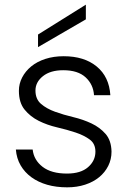

<svg xmlns="http://www.w3.org/2000/svg" viewBox="-20 -795 550 823"><path d="M458 -145Q458 -112 444 -84Q430 -56 405 -35.5Q380 -15 345 -3.5Q310 8 268 8Q221 8 182.5 -3Q144 -14 115 -35Q86 -56 68.5 -86Q51 -116 48 -154H120Q125 -109 162.5 -80Q200 -51 267 -51Q326 -51 357.5 -78.5Q389 -106 389 -145Q389 -179 364.5 -197Q340 -215 304 -227Q268 -239 225 -249Q182 -259 146 -277Q110 -295 85.5 -325Q61 -355 61 -406Q61 -436 75 -463Q89 -490 114 -510.5Q139 -531 174.5 -542.5Q210 -554 253 -554Q341 -554 394.5 -510Q448 -466 453 -387H383Q380 -433 347 -463.5Q314 -494 251 -494Q196 -494 164 -468.5Q132 -443 132 -407Q132 -370 156 -349.5Q180 -329 216 -316Q252 -303 294 -293Q336 -283 372 -266Q408 -249 432.5 -221Q457 -193 458 -145ZM348 -775V-712L143 -593V-647Z"/></svg>

Font: SVN-Poppins Light
Style: Regular
Weight: 300
Designer: Ninad Kale (Devanagari), Jonny Pinhorn (Latin)
Foundry: Indian Type Foundry
Version: Version 3.002 2017; ttfautohint (v1.8.3)